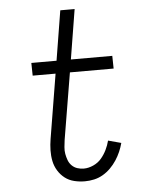

<svg xmlns="http://www.w3.org/2000/svg" viewBox="-53 -777 606 827"><g transform="rotate(-5 250.0 -363.5)"><path d="M281 8Q257 8 234.5 2.5Q212 -3 194.5 -16.5Q177 -30 165 -49.5Q153 -69 148.5 -91.5Q144 -114 144.5 -138Q145 -162 149 -186L195 -465H96L95 -520H204L239 -735H301L266 -520H445L446 -465H257L209 -177Q207 -162 205.5 -146.5Q204 -131 206.5 -117Q209 -103 214 -89.5Q219 -76 229 -66Q239 -56 252.5 -51.5Q266 -47 281 -47Q301 -47 322 -56.5Q343 -66 357 -82.5Q371 -99 380.5 -118.5Q390 -138 395 -158L451 -143Q446 -124 438 -105.5Q430 -87 418.5 -69.5Q407 -52 392 -37Q377 -22 359 -11.5Q341 -1 321 3.5Q301 8 281 8Z"/></g></svg>

Font: Iosevka SS18 Light
Style: Italic
Weight: 300
Italic angle: -9°
Monospace: yes
Designer: Belleve Invis
Foundry: Belleve Invis
Version: Version 25.1.1; ttfautohint (v1.8.4)